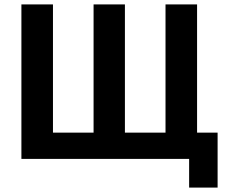

<svg xmlns="http://www.w3.org/2000/svg" viewBox="-20 -720 1020 870"><path d="M837 0H77V-700H220V-119H404V-700H546V-119H730V-700H873V-119H966V130H837Z"/></svg>

Font: 
Style: 㨦
Weight: 700
Designer: A.Korolkova, Vitaly Kuzmin
Foundry: ParaType Ltd
Version: Version 2.000